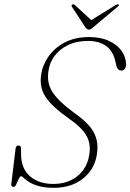

<svg xmlns="http://www.w3.org/2000/svg" viewBox="-20 -887 622 917"><path d="M239 10Q193.5 10 164.5 1.5Q135.5 -7 118.8 -17.8Q102 -28.5 93.5 -37Q85 -45.5 80.5 -45.5Q75.5 -45.5 69.8 -32.8Q64 -20 58 -7.2Q52 5.5 46.5 5.5Q31 5.5 34 -9L54.5 -178Q57 -192 68 -192Q80.5 -192 80.5 -177.5V-150.5Q81 -81 123.8 -44.8Q166.5 -8.5 233.5 -8.5Q305 -8.5 351.2 -47.2Q397.5 -86 406.5 -149.5Q415 -199 393.2 -238.5Q371.5 -278 303.5 -325Q231.5 -375.5 199.8 -421Q168 -466.5 176 -527Q181.5 -572.5 209.5 -614.2Q237.5 -656 287 -683Q336.5 -710 405.5 -710Q462 -710 501.5 -691.2Q541 -672.5 561.5 -642.8Q582 -613 582 -579.5Q582 -566.5 575.8 -558.2Q569.5 -550 561 -550Q550.5 -550 544.8 -556Q539 -562 536.5 -570L530.5 -596Q519.5 -644 486 -667.8Q452.5 -691.5 400.5 -691.5Q345.5 -691.5 304.5 -671.5Q263.5 -651.5 239.5 -618.2Q215.5 -585 211 -545Q203 -490 230.8 -447.2Q258.5 -404.5 326.5 -354Q400 -303 425 -260Q450 -217 444.5 -164Q437 -83.5 379.8 -36.8Q322.5 10 239 10ZM425.5 -757Q412.5 -745.5 404.5 -745.5Q396 -745.5 387.5 -757L323.5 -854.5Q319 -861.5 326 -865.5Q332 -868.5 337.5 -863L416 -791L532.5 -863Q542 -868.5 546 -865.5Q551 -861.5 541.5 -854.5Z"/></svg>

Font: Fraunces 9pt Thin
Style: Italic
Weight: 100
Italic angle: -16°
Version: Version 1.000;[b76b70a41]